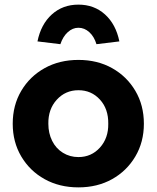

<svg xmlns="http://www.w3.org/2000/svg" viewBox="-20 -800 677 830"><path d="M319 10Q237 10 173 -25.5Q109 -61 72 -123.5Q35 -186 35 -265Q35 -345 72 -407.5Q109 -470 173 -505.5Q237 -541 319 -541Q401 -541 464.5 -505.5Q528 -470 565 -407.5Q602 -345 602 -265Q602 -186 565 -123.5Q528 -61 464.5 -25.5Q401 10 319 10ZM319 -121Q375 -121 412 -162Q449 -203 448 -265Q449 -329 412 -369.5Q375 -410 319 -410Q263 -410 225.5 -369Q188 -328 189 -265Q189 -224 205.5 -191Q222 -158 252 -139.5Q282 -121 319 -121ZM241 -609 142 -621Q157 -695 204 -737.5Q251 -780 319 -780Q387 -780 434 -737.5Q481 -695 496 -621L397 -609Q387 -642 366 -661Q345 -680 319 -680Q294 -680 273 -661Q252 -642 241 -609Z"/></svg>

Font: Readex Pro bold
Style: Bold
Weight: 700
Designer: Bonnie Shaver-Troup, Thomas Jockin
Foundry: Lexend
Version: Version 1.200; ttfautohint (v1.8.3)